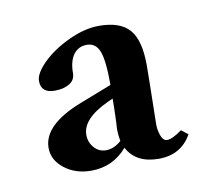

<svg xmlns="http://www.w3.org/2000/svg" viewBox="-45 -608 440 390"><g transform="rotate(-10 174.5 -413.5)"><path d="M114.7 -269.5Q82.5 -269.5 59.8 -287.1Q37.1 -304.7 37.1 -330.1Q37.1 -377.4 117.2 -408.7L182.6 -434.1L183.1 -435.1Q183.1 -485.4 175.5 -504.2Q168 -522.9 149.9 -522.9Q132.3 -522.9 122.3 -509.3Q112.3 -495.6 112.3 -471.2Q112.3 -457 100.3 -449.7Q88.4 -442.4 69.8 -442.4Q41.5 -442.4 41.5 -467.3Q41.5 -482.9 63 -504.2Q84.5 -525.4 117.9 -541Q151.4 -556.6 180.7 -556.6Q224.6 -556.6 243.7 -534.4Q262.7 -512.2 262.7 -460.9Q262.7 -440.9 260.7 -341.3Q260.3 -328.6 264.6 -316.4Q269 -304.2 277.3 -304.2Q288.1 -304.2 308.1 -318.8L321.8 -308.1Q300.3 -269.5 253.9 -269.5Q207 -269.5 189 -303.7Q159.7 -269.5 114.7 -269.5ZM117.2 -342.8Q117.2 -327.6 127 -316.4Q136.7 -305.2 151.4 -305.2Q168 -305.2 183.1 -318.8Q180.7 -331.1 180.7 -342.3V-345.7Q181.2 -349.6 181.4 -356Q181.6 -362.3 181.9 -369.9Q182.1 -377.4 182.4 -387.5Q182.6 -397.5 182.6 -406.2L171.9 -401.4Q117.2 -376 117.2 -342.8Z"/></g></svg>

Font: Elstob 6pt Medium
Style: Regular
Weight: 500
Designer: Peter S. Baker
Version: Version 1.015